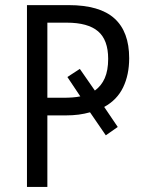

<svg xmlns="http://www.w3.org/2000/svg" viewBox="-20 -734 569 754"><path d="M487.3 -505.4Q487.3 -440.4 463.6 -391.1Q439.9 -341.8 389.2 -314L442.4 -235.4L395.5 -202.6L333.5 -293Q312.5 -287.1 289.1 -283.9Q265.6 -280.8 237.8 -280.8H166V0H85.9V-713.9H249.5Q371.6 -713.9 429.4 -661.6Q487.3 -609.4 487.3 -505.4ZM166 -350.1H227.1Q247.1 -350.1 263.9 -351.3Q280.8 -352.5 295.4 -355.5L244.6 -431.6L293.5 -463.4L352.5 -378.4Q377.9 -396.5 391.4 -427Q404.8 -457.5 404.8 -502.9Q404.8 -577.1 365 -611.1Q325.2 -645 242.2 -645H166Z"/></svg>

Font: Open Sans SemiCondensed
Style: Regular
Weight: 400
Width: 4
Designer: Monotype Design Team
Foundry: Monotype Imaging Inc.
Version: Version 3.000